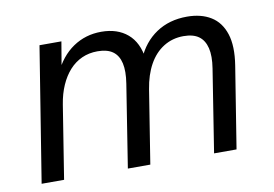

<svg xmlns="http://www.w3.org/2000/svg" viewBox="-60 -589 975 682"><g transform="rotate(-10 428.0 -247.5)"><path d="M39 0 117 -486H196L177 -374L167 -375Q194 -434 239 -464.5Q284 -495 341 -495Q399 -495 435.5 -464Q472 -433 480 -372L468 -375Q492 -432 539 -463.5Q586 -495 650 -495Q701 -495 736 -473.5Q771 -452 785.5 -407.5Q800 -363 789 -294L742 0H661L708 -298Q715 -342 708 -371Q701 -400 681 -414.5Q661 -429 626 -429Q586 -429 554 -409Q522 -389 501.5 -352Q481 -315 473 -264L431 0H350L397 -298Q404 -342 397.5 -371Q391 -400 371 -414.5Q351 -429 316 -429Q285 -429 259.5 -417.5Q234 -406 214.5 -384.5Q195 -363 181.5 -332.5Q168 -302 162 -264L120 0Z"/></g></svg>

Font: Nunito Sans 12pt
Style: Italic
Weight: 400
Italic angle: -9°
Designer: Vernon Adams
Foundry: Vernon Adams
Version: Version 3.101;gftools[0.9.27]